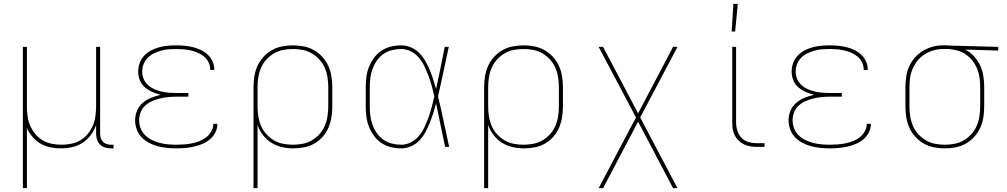

<svg xmlns="http://www.w3.org/2000/svg" viewBox="-20 -764 5240 999"><path d="M99 215V-520H120V-210Q120 -185 123.5 -159.5Q127 -134 137 -110.5Q147 -87 163.5 -67Q180 -47 202 -34Q224 -21 249.5 -16Q275 -11 300 -11Q325 -11 350.5 -16Q376 -21 398 -34Q420 -47 436.5 -67Q453 -87 463 -110.5Q473 -134 476.5 -159.5Q480 -185 480 -210V-520H501V-68Q501 -56 504.5 -45Q508 -34 516 -26Q524 -18 535 -14.5Q546 -11 558 -11H571V8H558Q542 8 527 3.5Q512 -1 501 -11.5Q490 -22 485 -37Q480 -52 480 -68V-113Q470 -85 452 -61Q434 -37 409.5 -21Q385 -5 355.5 1.5Q326 8 297 8Q269 8 242 2.5Q215 -3 191.5 -16.5Q168 -30 149.5 -51.5Q131 -73 120 -98V215Z M897 8Q873 8 848.5 5.5Q824 3 801 -3Q778 -9 756 -20.5Q734 -32 717 -49.5Q700 -67 691.5 -90.5Q683 -114 683 -138Q683 -164 693 -188Q703 -212 723 -229Q743 -246 767 -255.5Q791 -265 816 -271Q794 -276 772.5 -285.5Q751 -295 733.5 -310Q716 -325 707.5 -347Q699 -369 699 -392Q699 -415 707 -436.5Q715 -458 730.5 -474.5Q746 -491 766 -501.5Q786 -512 808 -518Q830 -524 852.5 -526Q875 -528 897 -528Q919 -528 940.5 -526Q962 -524 983 -519Q1004 -514 1024 -504.5Q1044 -495 1060 -480.5Q1076 -466 1085.5 -445.5Q1095 -425 1095 -404V-400H1074V-403Q1074 -422 1065.5 -439.5Q1057 -457 1042 -469.5Q1027 -482 1009.5 -489.5Q992 -497 973 -501.5Q954 -506 935 -507.5Q916 -509 897 -509Q877 -509 857 -507.5Q837 -506 818 -500.5Q799 -495 781 -486.5Q763 -478 749 -464Q735 -450 727.5 -431Q720 -412 720 -392Q720 -372 727.5 -353.5Q735 -335 750 -321.5Q765 -308 783.5 -300Q802 -292 821 -287.5Q840 -283 860 -281.5Q880 -280 900 -280H960V-261H900Q878 -261 856.5 -259Q835 -257 814 -252Q793 -247 773 -238.5Q753 -230 736.5 -215.5Q720 -201 712 -180.5Q704 -160 704 -138Q704 -116 712 -95.5Q720 -75 735.5 -60Q751 -45 770.5 -35.5Q790 -26 811 -20.5Q832 -15 854 -13Q876 -11 897 -11Q918 -11 938 -12.5Q958 -14 978 -18Q998 -22 1017.5 -29.5Q1037 -37 1053 -49.5Q1069 -62 1079.5 -80.5Q1090 -99 1090 -119V-120H1111V-118Q1111 -95 1100 -74Q1089 -53 1071.5 -38.5Q1054 -24 1032.5 -15Q1011 -6 988.5 -1Q966 4 943 6Q920 8 897 8Z M1299 215V-310Q1299 -338 1303.5 -366.5Q1308 -395 1319.5 -420.5Q1331 -446 1350.5 -467.5Q1370 -489 1394.5 -503Q1419 -517 1447.5 -522.5Q1476 -528 1504 -528Q1532 -528 1560.5 -522.5Q1589 -517 1613.5 -503Q1638 -489 1657.5 -467.5Q1677 -446 1688.5 -420.5Q1700 -395 1704.5 -366.5Q1709 -338 1709 -310V-210Q1709 -182 1704.5 -154Q1700 -126 1689 -100Q1678 -74 1659 -52.5Q1640 -31 1615.5 -17Q1591 -3 1563 2.5Q1535 8 1507 8Q1477 8 1447.5 1.5Q1418 -5 1392.5 -21Q1367 -37 1348.5 -61Q1330 -85 1320 -114V215ZM1504 -11Q1530 -11 1555.5 -16Q1581 -21 1603 -34Q1625 -47 1642.5 -66.5Q1660 -86 1670 -109.5Q1680 -133 1684 -158.5Q1688 -184 1688 -210V-310Q1688 -336 1684 -361.5Q1680 -387 1670 -410.5Q1660 -434 1642.5 -453.5Q1625 -473 1603 -486Q1581 -499 1555.5 -504Q1530 -509 1504 -509Q1478 -509 1452.5 -504Q1427 -499 1405 -486Q1383 -473 1365.5 -453.5Q1348 -434 1338 -410.5Q1328 -387 1324 -361.5Q1320 -336 1320 -310V-210Q1320 -184 1324 -158.5Q1328 -133 1338 -109.5Q1348 -86 1365.5 -66.5Q1383 -47 1405 -34Q1427 -21 1452.5 -16Q1478 -11 1504 -11Z M2068 8Q2041 8 2014 1.5Q1987 -5 1964.5 -20Q1942 -35 1926 -57Q1910 -79 1900 -104Q1890 -129 1886.5 -156Q1883 -183 1883 -210V-310Q1883 -337 1886.5 -364Q1890 -391 1900 -416Q1910 -441 1926 -463Q1942 -485 1964.5 -500Q1987 -515 2014 -521.5Q2041 -528 2068 -528Q2094 -528 2118.5 -517.5Q2143 -507 2161.5 -488Q2180 -469 2193 -446.5Q2206 -424 2216 -400Q2226 -376 2234 -351Q2242 -326 2249 -301Q2261 -355 2272 -410Q2283 -465 2294 -520H2315Q2301 -456 2287.5 -391.5Q2274 -327 2259 -263Q2275 -198 2288.5 -132Q2302 -66 2317 0H2296Q2284 -56 2272.5 -112.5Q2261 -169 2249 -226Q2242 -200 2234 -174.5Q2226 -149 2216 -124.5Q2206 -100 2193.5 -76.5Q2181 -53 2162.5 -33.5Q2144 -14 2119 -3Q2094 8 2068 8ZM2068 -11Q2095 -11 2120 -24.5Q2145 -38 2162 -59.5Q2179 -81 2190.5 -106.5Q2202 -132 2211 -157.5Q2220 -183 2227 -209.5Q2234 -236 2240 -263Q2234 -289 2227 -315Q2220 -341 2210.5 -366.5Q2201 -392 2189.5 -416.5Q2178 -441 2161 -462Q2144 -483 2119.5 -496Q2095 -509 2068 -509Q2043 -509 2019 -503Q1995 -497 1975 -483Q1955 -469 1941 -449Q1927 -429 1918.5 -406Q1910 -383 1907 -358.5Q1904 -334 1904 -310V-210Q1904 -186 1907 -161.5Q1910 -137 1918.5 -114Q1927 -91 1941 -71Q1955 -51 1975 -37Q1995 -23 2019 -17Q2043 -11 2068 -11Z M2499 215V-310Q2499 -338 2503.5 -366.5Q2508 -395 2519.5 -420.5Q2531 -446 2550.5 -467.5Q2570 -489 2594.5 -503Q2619 -517 2647.5 -522.5Q2676 -528 2704 -528Q2732 -528 2760.5 -522.5Q2789 -517 2813.5 -503Q2838 -489 2857.5 -467.5Q2877 -446 2888.5 -420.5Q2900 -395 2904.5 -366.5Q2909 -338 2909 -310V-210Q2909 -182 2904.5 -154Q2900 -126 2889 -100Q2878 -74 2859 -52.5Q2840 -31 2815.5 -17Q2791 -3 2763 2.5Q2735 8 2707 8Q2677 8 2647.5 1.5Q2618 -5 2592.5 -21Q2567 -37 2548.5 -61Q2530 -85 2520 -114V215ZM2704 -11Q2730 -11 2755.5 -16Q2781 -21 2803 -34Q2825 -47 2842.5 -66.5Q2860 -86 2870 -109.5Q2880 -133 2884 -158.5Q2888 -184 2888 -210V-310Q2888 -336 2884 -361.5Q2880 -387 2870 -410.5Q2860 -434 2842.5 -453.5Q2825 -473 2803 -486Q2781 -499 2755.5 -504Q2730 -509 2704 -509Q2678 -509 2652.5 -504Q2627 -499 2605 -486Q2583 -473 2565.5 -453.5Q2548 -434 2538 -410.5Q2528 -387 2524 -361.5Q2520 -336 2520 -310V-210Q2520 -184 2524 -158.5Q2528 -133 2538 -109.5Q2548 -86 2565.5 -66.5Q2583 -47 2605 -34Q2627 -21 2652.5 -16Q2678 -11 2704 -11Z M3095 215 3289 -153 3095 -520H3118L3300 -174L3482 -520H3505L3311 -153L3505 215H3482L3300 -131L3118 215Z M3958 0H3916Q3899 0 3882 -3Q3865 -6 3850 -13.5Q3835 -21 3822.5 -33Q3810 -45 3802.5 -60.5Q3795 -76 3792.5 -92.5Q3790 -109 3790 -126V-520H3810V-126Q3810 -105 3816.5 -84Q3823 -63 3837.5 -47.5Q3852 -32 3873 -25.5Q3894 -19 3916 -19H3958ZM3787 -600 3796 -744H3819L3805 -600Z M4297 8Q4273 8 4248.5 5.5Q4224 3 4201 -3Q4178 -9 4156 -20.5Q4134 -32 4117 -49.5Q4100 -67 4091.5 -90.5Q4083 -114 4083 -138Q4083 -164 4093 -188Q4103 -212 4123 -229Q4143 -246 4167 -255.5Q4191 -265 4216 -271Q4194 -276 4172.5 -285.5Q4151 -295 4133.5 -310Q4116 -325 4107.5 -347Q4099 -369 4099 -392Q4099 -415 4107 -436.5Q4115 -458 4130.5 -474.5Q4146 -491 4166 -501.5Q4186 -512 4208 -518Q4230 -524 4252.5 -526Q4275 -528 4297 -528Q4319 -528 4340.5 -526Q4362 -524 4383 -519Q4404 -514 4424 -504.5Q4444 -495 4460 -480.5Q4476 -466 4485.5 -445.5Q4495 -425 4495 -404V-400H4474V-403Q4474 -422 4465.5 -439.5Q4457 -457 4442 -469.5Q4427 -482 4409.5 -489.5Q4392 -497 4373 -501.5Q4354 -506 4335 -507.5Q4316 -509 4297 -509Q4277 -509 4257 -507.5Q4237 -506 4218 -500.5Q4199 -495 4181 -486.5Q4163 -478 4149 -464Q4135 -450 4127.5 -431Q4120 -412 4120 -392Q4120 -372 4127.5 -353.5Q4135 -335 4150 -321.5Q4165 -308 4183.5 -300Q4202 -292 4221 -287.5Q4240 -283 4260 -281.5Q4280 -280 4300 -280H4360V-261H4300Q4278 -261 4256.5 -259Q4235 -257 4214 -252Q4193 -247 4173 -238.5Q4153 -230 4136.5 -215.5Q4120 -201 4112 -180.5Q4104 -160 4104 -138Q4104 -116 4112 -95.5Q4120 -75 4135.5 -60Q4151 -45 4170.5 -35.5Q4190 -26 4211 -20.5Q4232 -15 4254 -13Q4276 -11 4297 -11Q4318 -11 4338 -12.5Q4358 -14 4378 -18Q4398 -22 4417.5 -29.5Q4437 -37 4453 -49.5Q4469 -62 4479.5 -80.5Q4490 -99 4490 -119V-120H4511V-118Q4511 -95 4500 -74Q4489 -53 4471.5 -38.5Q4454 -24 4432.5 -15Q4411 -6 4388.5 -1Q4366 4 4343 6Q4320 8 4297 8Z M4896 8Q4868 8 4839.5 2.5Q4811 -3 4786.5 -17Q4762 -31 4742.5 -52.5Q4723 -74 4711.5 -99.5Q4700 -125 4695.5 -153.5Q4691 -182 4691 -210V-310Q4691 -337 4695 -364.5Q4699 -392 4710 -417Q4721 -442 4739 -463Q4757 -484 4780.5 -498.5Q4804 -513 4830.5 -520.5Q4857 -528 4884 -528H4900Q4905 -528 4909 -528Q4913 -528 4918 -527L5174 -520V-501L5002 -506Q5028 -493 5048 -471Q5068 -449 5080 -423Q5092 -397 5096.5 -368Q5101 -339 5101 -310V-210Q5101 -182 5096.5 -153.5Q5092 -125 5080.5 -99.5Q5069 -74 5049.5 -52.5Q5030 -31 5005.5 -17Q4981 -3 4952.5 2.5Q4924 8 4896 8ZM4896 -11Q4922 -11 4947.5 -16Q4973 -21 4995 -34Q5017 -47 5034.5 -66.5Q5052 -86 5062 -109.5Q5072 -133 5076 -158.5Q5080 -184 5080 -210V-310Q5080 -334 5077 -358Q5074 -382 5065 -404.5Q5056 -427 5041 -446.5Q5026 -466 5006.5 -480Q4987 -494 4963.5 -500.5Q4940 -507 4916 -509H4886Q4861 -509 4837 -502Q4813 -495 4792 -482Q4771 -469 4755 -449.5Q4739 -430 4729 -407Q4719 -384 4715.5 -359.5Q4712 -335 4712 -310V-210Q4712 -184 4716 -158.5Q4720 -133 4730 -109.5Q4740 -86 4757.5 -66.5Q4775 -47 4797 -34Q4819 -21 4844.5 -16Q4870 -11 4896 -11Z"/></svg>

Font: Iosevka Aile Thin
Style: Regular
Weight: 100
Designer: Belleve Invis
Foundry: Belleve Invis
Version: Version 31.1.0; ttfautohint (v1.8.4)